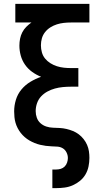

<svg xmlns="http://www.w3.org/2000/svg" viewBox="-20 -755 540 990"><path d="M250 215V119H270Q282 119 293.5 115.5Q305 112 313.5 103.5Q322 95 326 83Q330 71 330 60Q330 45 323 31Q316 17 303.5 9.5Q291 2 275.5 1Q260 0 245.5 -0.5Q231 -1 216 -3Q201 -5 186.5 -8.5Q172 -12 158.5 -17.5Q145 -23 132 -30.5Q119 -38 107.5 -48Q96 -58 87 -69.5Q78 -81 71 -94.5Q64 -108 60 -122Q56 -136 54.5 -151Q53 -166 53 -181Q53 -211 62 -240.5Q71 -270 90.5 -293.5Q110 -317 136.5 -333Q163 -349 192 -359Q167 -369 145.5 -384.5Q124 -400 109 -421.5Q94 -443 87 -468.5Q80 -494 80 -520Q80 -538 83.5 -555.5Q87 -573 95 -588.5Q103 -604 115.5 -616.5Q128 -629 142 -639H59V-735H441V-639H346Q327 -639 309 -637Q291 -635 273.5 -629.5Q256 -624 240 -614Q224 -604 212.5 -589.5Q201 -575 196 -557.5Q191 -540 191 -521Q191 -503 196 -485Q201 -467 212.5 -453Q224 -439 240 -429Q256 -419 273.5 -413.5Q291 -408 309 -406Q327 -404 346 -404H384V-308H346Q325 -308 304 -306Q283 -304 263 -298.5Q243 -293 224.5 -283Q206 -273 192 -258Q178 -243 171 -223Q164 -203 164 -182Q164 -164 170 -147.5Q176 -131 189 -119.5Q202 -108 219 -102.5Q236 -97 253.5 -96.5Q271 -96 288.5 -95Q306 -94 323 -90Q340 -86 356 -79.5Q372 -73 386 -62.5Q400 -52 411 -38Q422 -24 429 -8Q436 8 438.5 25Q441 42 441 59Q441 81 436.5 103Q432 125 421 144Q410 163 393 177Q376 191 356 200Q336 209 314 212Q292 215 270 215Z"/></svg>

Font: Iosevka SS04
Style: Bold
Weight: 700
Monospace: yes
Designer: Belleve Invis
Foundry: Belleve Invis
Version: Version 19.0.0; ttfautohint (v1.8.4)